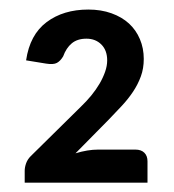

<svg xmlns="http://www.w3.org/2000/svg" viewBox="-20 -842 374 412"><path d="M270.5 -521Q283 -521 289.8 -514.2Q296.5 -507.5 296.5 -496V-450H33V-475.5Q33 -483 36 -491.5Q39 -500 46 -507L153.5 -613Q165.5 -624.5 175.8 -637Q186 -649.5 193.5 -662.2Q201 -675 205.5 -687.8Q210 -700.5 210 -712.5Q210 -734 197.5 -746.5Q185 -759 165.5 -759Q146 -759 134 -749Q122 -739 115.5 -721Q109.5 -711 102 -707Q94.5 -703 79 -705.5L36 -712.5Q44 -767.5 80 -794.5Q116 -821.5 169.5 -821.5Q197 -821.5 219.2 -813.5Q241.5 -805.5 256.8 -791.5Q272 -777.5 280.2 -758Q288.5 -738.5 288.5 -715.5Q288.5 -695 282.2 -678Q276 -661 265.5 -645.2Q255 -629.5 241.5 -615Q228 -600.5 213.5 -585.5L142 -513Q155 -517 167.2 -519Q179.5 -521 190.5 -521Z"/></svg>

Font: LatoLatin Semibold
Style: Regular
Weight: 600
Designer: Lukasz Dziedzic with Adam Twardoch and Botio Nikoltchev
Foundry: tyPoland Lukasz Dziedzic
Version: Version 2.015; 2015-08-06; http://www.latofonts.com/